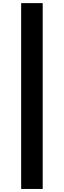

<svg xmlns="http://www.w3.org/2000/svg" viewBox="-20 -982 412 1236"><path d="M254.9 234.4H116.2V-961.9H254.9Z"/></svg>

Font: Inter RS Variable
Style: Regular
Weight: 400
Designer: Rasmus Andersson (customised by Maria Ramos and Noel Pretorius)
Foundry: rsms
Version: Version 3.001;Glyphs 3.2.3 (3260)